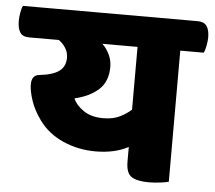

<svg xmlns="http://www.w3.org/2000/svg" viewBox="-88 -672 822 734"><g transform="rotate(5 323.5 -305.0)"><path d="M642 -620Q666 -620 676.5 -605Q687 -590 687 -561Q687 -548 683.5 -529.5Q680 -511 675 -502H585V1Q577 4 553 7Q529 10 509 10Q465 10 443 -3.5Q421 -17 421 -62V-118Q369 -90 295 -90Q229 -90 171 -115.5Q113 -141 78 -189Q51 -226 39 -262.5Q27 -299 27 -323Q27 -359 55 -362Q109 -368 132.5 -386Q156 -404 156 -437Q156 -457 145.5 -474Q135 -491 119 -502H5Q-20 -502 -30 -517.5Q-40 -533 -40 -563Q-40 -575 -37 -593Q-34 -611 -29 -620ZM313 -219Q351 -219 376.5 -231.5Q402 -244 421 -261V-502H286Q303 -486 313.5 -463.5Q324 -441 324 -417Q324 -360 289.5 -329Q255 -298 198 -285Q209 -259 238.5 -239Q268 -219 313 -219Z"/></g></svg>

Font: Baloo
Style: Regular
Weight: 400
Designer: Sarang Kulkarni and Ek Type
Foundry: Ek Type
Version: Version 1.443;PS 1.000;hotconv 16.6.51;makeotf.lib2.5.65220;